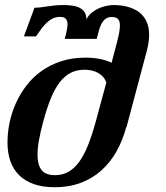

<svg xmlns="http://www.w3.org/2000/svg" viewBox="-20 -747 670 777"><path d="M247.1 -609.4Q249.5 -620.1 251.5 -630.9Q253.4 -641.6 253.4 -647.9Q253.4 -661.6 246.8 -670.2Q240.2 -678.7 223.1 -678.7Q207 -678.7 194.1 -672.6Q181.2 -666.5 169.7 -655.8Q158.2 -645 147.5 -630.6Q136.7 -616.2 125.5 -599.6H76.7L119.6 -715.8Q133.8 -715.8 146.2 -717.5Q158.7 -719.2 172.1 -721.2Q185.5 -723.1 201.4 -724.9Q217.3 -726.6 238.3 -726.6Q256.8 -726.6 273.4 -724.1Q290 -721.7 302.5 -715.3Q314.9 -709 322.3 -697.8Q329.6 -686.5 329.6 -668.9Q338.9 -686.5 353.8 -697.8Q368.7 -709 384.5 -715.3Q400.4 -721.7 415.5 -724.1Q430.7 -726.6 440.4 -726.6Q453.1 -726.6 468.8 -724.9Q484.4 -723.1 500.2 -718.5Q516.1 -713.9 531 -705.6Q545.9 -697.3 557.6 -683.8Q569.3 -670.4 576.4 -651.4Q583.5 -632.3 583.5 -606Q583.5 -577.1 574.2 -541.5L491.7 -231.4L491.2 -233.4Q490.7 -232.9 490.7 -231.9Q476.6 -179.2 451.7 -134.8Q426.8 -90.3 390.9 -57.9Q355 -25.4 307.4 -7.3Q259.8 10.7 200.7 10.7Q152.8 10.7 116.9 -2Q81.1 -14.6 57.4 -38.1Q33.7 -61.5 22 -95Q10.3 -128.4 10.3 -170.4Q10.3 -209.5 18.6 -250Q26.9 -290.5 43.9 -328.6Q61 -366.7 86.7 -400.4Q112.3 -434.1 147.5 -459.2Q182.6 -484.4 227.1 -499Q271.5 -513.7 325.7 -513.7Q358.4 -513.7 384.8 -508.3Q411.1 -502.9 431.6 -493.2L453.1 -574.7Q459 -597.7 462.2 -614.5Q465.3 -631.3 465.3 -643.1Q465.3 -662.6 457.3 -670.4Q449.2 -678.2 432.6 -678.2Q419.4 -678.2 410.4 -672.9Q401.4 -667.5 395 -658Q388.7 -648.4 384.3 -636Q379.9 -623.5 376.5 -609.4L371.6 -589.8H242.2ZM154.8 -254.4Q143.6 -212.9 137.7 -179.9Q131.8 -147 131.8 -121.1Q131.8 -79.6 148.4 -58.8Q165 -38.1 202.6 -38.1Q232.9 -38.1 257.1 -51.8Q281.2 -65.4 300.8 -92.5Q320.3 -119.6 336.4 -159.9Q352.5 -200.2 367.2 -253.9L410.2 -412.6Q405.8 -426.3 396.7 -436.3Q387.7 -446.3 375.7 -452.6Q363.8 -459 349.9 -461.9Q335.9 -464.8 322.8 -464.8Q291 -464.8 266.4 -452.4Q241.7 -439.9 221.7 -414.1Q201.7 -388.2 185.5 -348.4Q169.4 -308.6 154.8 -254.4Z"/></svg>

Font: Arian AMU Serif
Style: Bold Italic
Weight: 700
Italic angle: -15°
Designer: Ruben Hakobyan (Tarumian)
Foundry: Ruben Hakobyan (Tarumian)
Version: Version 1.002